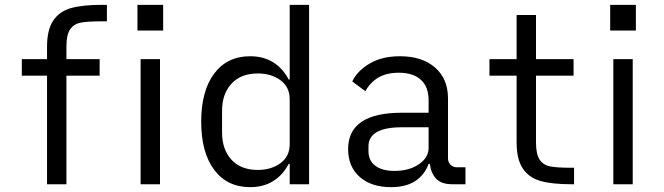

<svg xmlns="http://www.w3.org/2000/svg" viewBox="-20 -760 2740 792"><path d="M174 -448H70V-516H174V-567Q174 -637 199.5 -675Q225 -713 272.5 -726.5Q320 -740 399 -740H421V-672H398Q341 -672 312.5 -666.5Q284 -661 269 -638.5Q254 -616 254 -568V-516H391V-448H254V0H174Z M653 -740V-634H547V-740ZM560 -516H640V0H560Z M1175 -84H1171Q1146 -37 1106 -12.5Q1066 12 1012 12Q917 12 863.5 -59.5Q810 -131 810 -258Q810 -385 863.5 -456.5Q917 -528 1012 -528Q1066 -528 1106 -503.5Q1146 -479 1171 -432H1175V-740H1255V0H1175ZM1175 -165V-351Q1175 -401 1137 -429Q1099 -457 1043 -457Q974 -457 935 -415Q896 -373 896 -302V-214Q896 -143 935 -101Q974 -59 1043 -59Q1099 -59 1137 -87Q1175 -115 1175 -165Z M1845 0Q1801 0 1779.5 -22.5Q1758 -45 1753 -84H1748Q1731 -38 1692.5 -13Q1654 12 1593 12Q1512 12 1464 -30Q1416 -72 1416 -145Q1416 -295 1638 -295H1748V-346Q1748 -402 1716 -431Q1684 -460 1625 -460Q1575 -460 1541.5 -440.5Q1508 -421 1487 -384L1433 -424Q1454 -468 1505 -498Q1556 -528 1630 -528Q1721 -528 1774.5 -481.5Q1828 -435 1828 -354V-106Q1828 -91 1838.5 -80.5Q1849 -70 1864 -70H1900V0ZM1748 -150V-235H1638Q1568 -235 1534 -215Q1500 -195 1500 -157V-136Q1500 -97 1528.5 -76Q1557 -55 1607 -55Q1668 -55 1708 -82.5Q1748 -110 1748 -150Z M2191 -172Q2191 -124 2206 -101.5Q2221 -79 2249.5 -73.5Q2278 -68 2335 -68H2348V0H2336Q2257 0 2209.5 -13.5Q2162 -27 2136.5 -65Q2111 -103 2111 -173V-448H1999V-516H2111V-698H2191V-516H2346V-448H2191Z M2603 -740V-634H2497V-740ZM2510 -516H2590V0H2510Z"/></svg>

Font: iA Writer Quattro V
Style: Regular
Weight: 400
Designer: Mike Abbink, Paul van der Laan, Pieter van Rosmalen, Oliver Reichenstein
Foundry: Information Architects Inc.
Version: Version 2.000